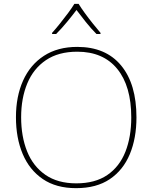

<svg xmlns="http://www.w3.org/2000/svg" viewBox="-20 -969 794 999"><path d="M690 -358Q690 -250 655.5 -167Q621 -84 551.5 -37Q482 10 376 10Q272 10 202.5 -37.5Q133 -85 98 -168Q63 -251 63 -359Q63 -467 100 -549.5Q137 -632 208.5 -678.5Q280 -725 382 -725Q530 -725 610 -628.5Q690 -532 690 -358ZM90 -359Q90 -259 121 -181.5Q152 -104 216 -59.5Q280 -15 377 -15Q475 -15 538.5 -58.5Q602 -102 632.5 -179.5Q663 -257 663 -358Q663 -521 590 -610.5Q517 -700 382 -700Q284 -700 219 -656Q154 -612 122 -535Q90 -458 90 -359ZM389 -949Q401 -929 421 -901.5Q441 -874 463 -846.5Q485 -819 503 -798V-792H482Q454 -820 426.5 -854.5Q399 -889 378 -917Q357 -889 328.5 -854.5Q300 -820 272 -792H251V-798Q270 -819 292 -846.5Q314 -874 334.5 -901.5Q355 -929 367 -949Z"/></svg>

Font: Noto Sans Cherokee Thin
Style: Regular
Weight: 100
Designer: Monotype Design Team
Foundry: Monotype Imaging Inc.
Version: Version 2.001; ttfautohint (v1.8.4.7-5d5b)